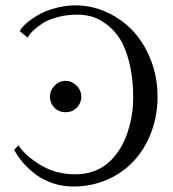

<svg xmlns="http://www.w3.org/2000/svg" viewBox="-20 -678 639 708"><path d="M82 -539.1 53.2 -563Q57.1 -573.7 74 -589.1Q90.8 -604.5 116.7 -620.4Q142.6 -636.2 180.9 -647.2Q219.2 -658.2 258.8 -658.2Q318.4 -658.2 373.5 -633.1Q428.7 -607.9 470 -564.2Q511.2 -520.5 536.1 -457Q561 -393.6 561 -321.8Q561 -252.4 538.1 -191.2Q515.1 -129.9 474.6 -85.7Q434.1 -41.5 376 -15.9Q317.9 9.8 251 9.8Q210.9 9.8 175 -2.2Q139.2 -14.2 112.3 -34.4Q85.4 -54.7 65.9 -77.1Q46.4 -99.6 32.2 -125L47.9 -142.1Q72.8 -104 129.4 -69.6Q186 -35.2 257.8 -35.2Q291.5 -35.2 320.8 -44.9Q350.1 -54.7 371.6 -71.5Q393.1 -88.4 410.2 -111.3Q427.2 -134.3 438.5 -159.4Q449.7 -184.6 457.3 -212.6Q464.8 -240.7 468 -266.4Q471.2 -292 471.2 -316.9Q471.2 -389.6 457 -446.3Q442.9 -502.9 421.6 -535.6Q400.4 -568.4 371.8 -589.1Q343.3 -609.9 317.9 -616.9Q292.5 -624 266.1 -624Q227.1 -624 193.6 -615.2Q160.2 -606.4 140.4 -594Q120.6 -581.5 106.7 -569.1Q92.8 -556.6 87.4 -547.9ZM222.2 -264.2Q196.8 -264.2 180.4 -281.2Q164.1 -298.3 164.1 -320.8Q164.1 -344.2 181.2 -362.1Q198.2 -379.9 222.2 -379.9Q244.6 -379.9 262.2 -362.5Q279.8 -345.2 279.8 -320.8Q279.8 -297.9 263.2 -281Q246.6 -264.2 222.2 -264.2Z"/></svg>

Font: Linux Biolinum
Style: Regular
Weight: 400
Designer: Philipp H. Poll
Foundry: Philipp H. Poll
Version: Version 0.6.4